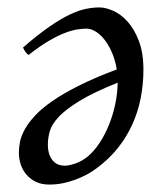

<svg xmlns="http://www.w3.org/2000/svg" viewBox="-20 -477 433 517"><path d="M215.8 -55.2Q233.4 -69.8 248 -92Q262.7 -114.3 273.4 -140.9Q284.2 -167.5 290.3 -196.5Q296.4 -225.6 296.9 -254.4Q232.4 -228.5 195.1 -205.8Q157.7 -183.1 138.4 -162.6Q119.1 -142.1 114 -123.5Q108.9 -105 108.9 -87.9Q108.9 -72.3 112.8 -61.5Q116.7 -50.8 122.8 -43.9Q128.9 -37.1 137 -33.9Q145 -30.8 153.8 -30.8Q166 -30.8 183.3 -36.9Q200.7 -43 215.8 -55.2ZM366.2 -289.1Q366.2 -251 359.1 -214.1Q352.1 -177.2 336.9 -143.3Q321.8 -109.4 297.9 -79.1Q273.9 -48.8 240.2 -23.9Q228.5 -15.1 214.1 -7.3Q199.7 0.5 183.3 6.6Q167 12.7 149.2 16.4Q131.3 20 112.8 20Q91.8 20 76.4 12.5Q61 4.9 50.8 -7.3Q40.5 -19.5 35.6 -34.9Q30.8 -50.3 30.8 -65.9Q30.8 -79.6 33.9 -95.5Q37.1 -111.3 46.9 -128.9Q56.6 -146.5 74.5 -165.8Q92.3 -185.1 121.6 -205.3Q150.9 -225.6 193.4 -246.8Q235.8 -268.1 294.4 -290Q290.5 -314 282 -334.2Q273.4 -354.5 262.2 -369.1Q251 -383.8 238 -391.8Q225.1 -399.9 212.9 -399.9Q202.6 -399.9 188 -397.7Q173.3 -395.5 154.3 -388.2Q135.3 -380.9 111.1 -366.7Q86.9 -352.5 57.1 -329.1Q51.8 -332 47.6 -338.6Q43.5 -345.2 42 -349.1Q82 -383.8 112.8 -405Q143.6 -426.3 167.7 -437.7Q191.9 -449.2 211.2 -453.1Q230.5 -457 248 -457Q264.2 -457 284.7 -448Q305.2 -439 323.2 -419.2Q341.3 -399.4 353.8 -367.2Q366.2 -335 366.2 -289.1Z"/></svg>

Font: Gentium Plus Afr
Style: Italic
Weight: 400
Italic angle: -8°
Designer: J. Victor Gaultney, Annie Olsen, Iska Routamaa, Becca Hirsbrunner
Foundry: SIL International
Version: Version 5.000